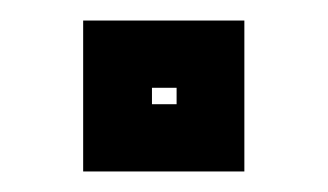

<svg xmlns="http://www.w3.org/2000/svg" viewBox="-20 -167 319 187"><path d="M61 0V-147H218V0ZM128 -65.5H152V-81.5H128Z"/></svg>

Font: Tourney
Style: Bold
Weight: 700
Designer: Tyler Finck
Foundry: Etcetera Type Co
Version: Version 1.015